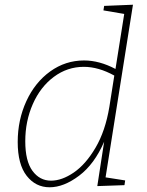

<svg xmlns="http://www.w3.org/2000/svg" viewBox="-20 -786 621 813"><path d="M543 -766 427 -35 510 -22 507 -2 392 2 421 -186Q380 -91 315 -42Q250 7 190 7Q131 7 93 -41.5Q55 -90 55 -185Q55 -278 91.5 -357.5Q128 -437 192.5 -483.5Q257 -530 336 -530Q401 -530 469 -494L506 -727L418 -742L421 -761ZM443 -333 464 -466Q397 -503 335 -503Q265 -503 208 -460.5Q151 -418 119 -345.5Q87 -273 87 -188Q87 -104 117.5 -62.5Q148 -21 196 -21Q242 -21 292.5 -55.5Q343 -90 384.5 -160.5Q426 -231 443 -333Z"/></svg>

Font: Bitter Pro ExtraLight
Style: Italic
Weight: 275
Italic angle: -9°
Designer: Sol Matas, and Bitter project Authors
Foundry: Sol Matas
Version: Version 1.010